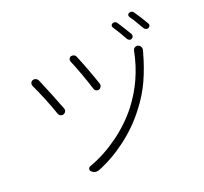

<svg xmlns="http://www.w3.org/2000/svg" viewBox="-146 -1010 1291 1218"><g transform="rotate(-20 500.0 -401.0)"><path d="M388.7 -673.8Q384.8 -683.6 388.7 -692.9Q392.6 -702.1 402.3 -705.1Q412.1 -708 421.9 -703.6Q431.6 -699.2 435.5 -689.5Q479.5 -584 514.6 -478.5Q517.6 -468.8 512.7 -459Q507.8 -449.2 497.1 -445.3Q487.3 -442.4 478 -447.3Q468.8 -452.1 465.8 -461.9Q428.7 -579.1 388.7 -673.8ZM790 -599.6Q792 -612.3 802.2 -619.1Q812.5 -626 824.2 -622.6Q835.9 -619.1 841.8 -608.4Q847.7 -597.7 844.7 -585.9Q843.8 -580.1 840.8 -571.3Q814.5 -475.6 778.3 -396Q742.2 -316.4 683.6 -241.2Q613.3 -148.4 517.6 -76.2Q421.9 -3.9 321.3 35.2Q312.5 38.1 303.7 38.1Q286.1 38.1 271.5 23.4Q264.6 16.6 266.6 6.3Q268.6 -3.9 279.3 -7.8Q380.9 -43.9 476.1 -112.3Q571.3 -180.7 640.6 -268.6Q753.9 -415 790 -599.6ZM108.4 -612.3Q106.4 -617.2 106.4 -623Q106.4 -627 108.4 -631.8Q112.3 -641.6 122.1 -645.5Q132.8 -649.4 143.1 -645Q153.3 -640.6 158.2 -630.9Q203.1 -526.4 248 -409.2Q252 -398.4 247.6 -388.7Q243.2 -378.9 232.4 -375Q228.5 -373 223.6 -373Q217.8 -373 211.9 -376Q202.1 -380.9 198.2 -391.6Q160.2 -502 108.4 -612.3ZM713.9 -786.1Q710.9 -791 710.9 -794.9Q710.9 -797.9 711.9 -800.8Q713.9 -807.6 720.7 -810.5Q727.5 -813.5 732.4 -813.5Q744.1 -813.5 752 -801.8Q780.3 -758.8 811.5 -706.1Q815.4 -698.2 813 -689.9Q810.5 -681.6 802.7 -677.7Q797.9 -674.8 793 -674.8Q789.1 -674.8 786.1 -676.8Q777.3 -679.7 773.4 -687.5Q746.1 -738.3 713.9 -786.1ZM835.9 -812.5Q833 -816.4 833 -822.3Q833 -824.2 833 -826.2Q835 -834 842.8 -837.9Q848.6 -839.8 854.5 -839.8Q866.2 -839.8 874 -828.1Q906.2 -782.2 934.6 -732.4Q937.5 -727.5 937.5 -723.6Q937.5 -719.7 936.5 -716.8Q933.6 -709 925.8 -705.1Q920.9 -703.1 916 -703.1Q912.1 -703.1 908.2 -705.1Q900.4 -708 895.5 -715.8Q859.4 -779.3 835.9 -812.5Z"/></g></svg>

Font: Gen Jyuu Gothic L Monospace Light
Style: Regular
Weight: 300
Designer: [Source Han Sans]
Ryoko NISHIZUKA  (kana & ideographs); Paul D. Hunt (Latin, Greek & Cyrillic); Wenlong ZHANG  (bopomofo
Version: Version 1.002.20150607